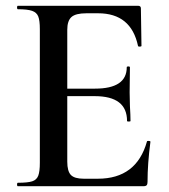

<svg xmlns="http://www.w3.org/2000/svg" viewBox="-20 -645 587 665"><path d="M42 -12Q76 -12 91.5 -17Q107 -22 112.5 -36.5Q118 -51 118 -81V-544Q118 -574 112.5 -588Q107 -602 91 -607.5Q75 -613 42 -613Q39 -613 39 -619Q39 -625 42 -625H458Q468 -625 468 -616L470 -486Q470 -484 464.5 -483.5Q459 -483 458 -486Q434 -599 320 -599H279Q242 -599 227.5 -586Q213 -573 213 -542V-85Q213 -52 225.5 -39Q238 -26 270 -26H319Q453 -26 489 -155Q489 -157 494 -157Q501 -157 501 -154Q491 -78 491 -15Q491 -7 488 -3.5Q485 0 476 0H42Q39 0 39 -6Q39 -12 42 -12ZM308 -312H168V-338H309Q419 -338 419 -412Q419 -415 424.5 -415Q430 -415 430 -412L429 -325L430 -278Q432 -246 432 -226Q432 -224 426 -224Q420 -224 420 -226Q420 -312 308 -312Z"/></svg>

Font: Cormorant SC SemiBold
Style: Regular
Weight: 600
Designer: Christian Thalmann (Catharsis Fonts)
Foundry: Catharsis Fonts
Version: Version 4.000